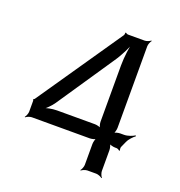

<svg xmlns="http://www.w3.org/2000/svg" viewBox="-123 -765 826 880"><g transform="rotate(20 290.0 -324.5)"><path d="M503 -154 516 -183C523 -199 540 -216 550 -223L548 -227C538 -220 515 -211 497 -211H478C469 -211 452 -207 447 -202L449 -200C454 -205 458 -222 458 -231V-629C458 -638 464 -653 469 -658L467 -660C462 -655 447 -649 438 -649H357C353 -649 347 -652 345 -654L342 -652C343 -650 342 -643 340 -640L56 -226C55 -225 52 -223 51 -223L50 -220C51 -219 52 -216 52 -215V-162C52 -153 46 -138 41 -133L43 -131C48 -136 63 -142 72 -142H355C364 -142 381 -146 386 -151L384 -153C379 -148 375 -131 375 -122V-20C375 -11 369 4 364 9L366 11C371 6 386 0 395 0H438C447 0 462 6 467 11L469 9C464 4 458 -11 458 -20V-122C458 -131 454 -148 449 -153L447 -151C452 -146 469 -142 478 -142H485C490 -142 498 -138 500 -135L504 -137C502 -140 501 -150 503 -154ZM355 -211H170C147 -211 116 -205 102 -197L104 -194C118 -201 141 -224 153 -242L338 -516C362 -550 386 -599 395 -629L391 -630C382 -600 375 -546 375 -505V-231C375 -222 379 -205 384 -200L386 -202C381 -207 364 -211 355 -211Z"/></g></svg>

Font: Gamestation Storm
Style: Regular
Weight: 400
Designer: Jonas Hecksher
Foundry: Jonas Hecksher, Playtypeª, e-types AS
Version: Version 1.003